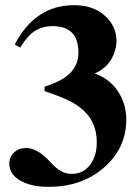

<svg xmlns="http://www.w3.org/2000/svg" viewBox="-20 -708 540 742"><path d="M58 -524 37 -536Q116 -688 266 -688Q340 -688 385 -647.5Q430 -607 430 -551Q430 -513 409.5 -478Q389 -443 346 -424Q403 -404 435.5 -355.5Q468 -307 468 -246Q468 -136 382.5 -61Q297 14 168 14Q99 14 57.5 -10.5Q16 -35 16 -76Q16 -102 34.5 -119Q53 -136 81 -136Q126 -136 177 -79Q216 -36 256 -36Q301 -36 327.5 -70Q354 -104 354 -158Q354 -233 305 -279Q279 -303 249 -318Q219 -333 152 -356V-373Q222 -395 252.5 -427Q283 -459 283 -504Q283 -607 184 -607Q144 -607 115 -588.5Q86 -570 58 -524Z"/></svg>

Font: STIX
Style: Bold
Weight: 700
Designer: MicroPress Inc., with final additions and corrections provided by Coen Hoffman, Elsevier (retired)
Version: Version 1.1.1